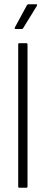

<svg xmlns="http://www.w3.org/2000/svg" viewBox="-20 -887 215 907"><path d="M71 0Q66 0 66 -6V-677Q66 -683 71 -683H104Q110 -683 110 -677V-6Q110 0 104 0ZM54 -750Q51 -750 50 -752Q49 -754 50 -757L107 -862Q110 -867 115 -867H151Q154 -867 155 -864.5Q156 -862 154 -859L90 -755Q88 -750 82 -750Z"/></svg>

Font: Sofia Sans Condensed Light
Style: Regular
Weight: 300
Designer: Botio Nikoltchev, Ani Petrova
Foundry: lettersoup
Version: Version 4.101